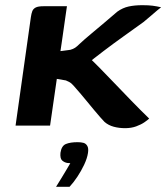

<svg xmlns="http://www.w3.org/2000/svg" viewBox="-20 -484 641 740"><path d="M462 10Q439 10 418.5 4.5Q398 -1 383 -14Q377 -20 366.5 -32Q356 -44 343 -59.5Q330 -75 317 -91Q304 -107 292.5 -120.5Q281 -134 273 -143Q263 -155 256 -161.5Q249 -168 234 -174L199 -180L173 0H40L99 -418Q101 -432 104.5 -441Q108 -450 117.5 -455Q127 -460 148 -460Q171 -460 193.5 -460Q216 -460 238 -460Q236 -445 232.5 -422Q229 -399 225.5 -373Q222 -347 218.5 -324Q215 -301 213 -287L251 -292Q262 -295 269.5 -300Q277 -305 287 -315Q305 -332 331 -353.5Q357 -375 384 -398Q411 -421 432 -439Q453 -454 476 -459Q499 -464 529 -464Q553 -464 568 -462Q583 -460 601 -456Q599 -455 586 -444Q573 -433 558 -420Q543 -407 533 -399Q497 -373 457 -344.5Q417 -316 379.5 -287.5Q342 -259 310 -233L317 -268Q336 -251 363 -223.5Q390 -196 421.5 -163Q453 -130 487 -95Q521 -60 555 -27Q550 -22 537 -13Q524 -4 505 3Q486 10 462 10ZM196 236Q208 217 217 202Q226 187 234.5 173Q243 159 251 145Q249 145 245.5 144.5Q242 144 239 144Q228 142 219.5 134.5Q211 127 213 105Q217 78 234 71Q251 64 279 64Q292 64 301.5 66.5Q311 69 316.5 78.5Q322 88 319 106Q316 126 304.5 150.5Q293 175 278 197.5Q263 220 248 236Z"/></svg>

Font: Genos Thin SemiBold
Style: Italic
Weight: 600
Italic angle: -8°
Version: Version 1.010